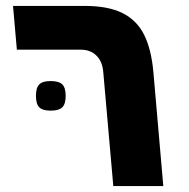

<svg xmlns="http://www.w3.org/2000/svg" viewBox="-20 -629 640 649"><path d="M254 -461H37L24 -609H266.5Q345.5 -609 394 -584.8Q442.5 -560.5 467 -511.8Q491.5 -463 498.5 -385L532 0H363L329 -386Q326 -421.5 305.8 -441.2Q285.5 -461 254 -461ZM101.5 -305Q101.5 -332.5 112.8 -343.8Q124 -355 151 -355Q179 -355 190.5 -343.8Q202 -332.5 202 -305Q202 -277.5 190.5 -266.2Q179 -255 151 -255Q124 -255 112.8 -266.2Q101.5 -277.5 101.5 -305Z"/></svg>

Font: JuliaMono Black
Style: Italic
Weight: 900
Italic angle: -9°
Monospace: yes
Designer: cormullion
Foundry: corm
Version: Version 0.057; ttfautohint (v1.8.4)